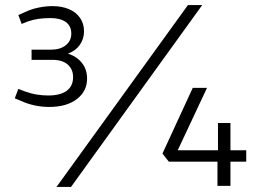

<svg xmlns="http://www.w3.org/2000/svg" viewBox="-20 -730 1016 754"><path d="M173 -310Q144 -310 116 -316Q88 -322 62 -334L38 -344L52 -381L78 -371Q103 -362 125.5 -358.5Q148 -355 169 -355Q217 -355 242 -373.5Q267 -392 267 -427Q267 -458 246 -476.5Q225 -495 185 -495H104V-535H180Q217 -535 238.5 -552.5Q260 -570 260 -598Q260 -628 238.5 -643.5Q217 -659 178 -659Q153 -659 131.5 -656Q110 -653 90 -646L65 -636L52 -671L77 -682Q102 -694 130.5 -700Q159 -706 186 -706Q223 -706 251 -694Q279 -682 294.5 -659.5Q310 -637 310 -607Q310 -578 294 -554.5Q278 -531 248 -520V-519Q282 -508 302 -482.5Q322 -457 322 -421Q322 -372 282 -341Q242 -310 173 -310ZM202 4 718 -710H774L259 4ZM947 -95H885V0H834V-95H643L618 -127L737 -385H793L678 -140H836V-247H885V-140H947Z"/></svg>

Font: REM ExtraLight
Style: Regular
Weight: 250
Designer: Octavio Pardo
Foundry: Ashler Design
Version: Version 1.005;gftools[0.9.28]